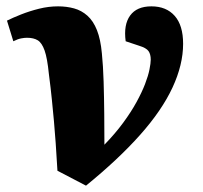

<svg xmlns="http://www.w3.org/2000/svg" viewBox="-20 -550 639 605"><path d="M251 35 161 -12Q158 -62 155.5 -99Q153 -136 150 -168Q147 -200 143.5 -235.5Q140 -271 134 -317Q129 -367 120.5 -391Q112 -415 99 -423Q86 -431 65 -431Q57 -431 46.5 -429Q36 -427 22 -420L2 -485Q20 -494 46.5 -504.5Q73 -515 103 -522.5Q133 -530 163 -530Q190 -530 213.5 -523.5Q237 -517 255.5 -500.5Q274 -484 285.5 -455Q297 -426 301 -382Q305 -343 306.5 -293Q308 -243 308.5 -190.5Q309 -138 309 -94Q343 -129 368 -163Q393 -197 410 -228Q427 -259 437 -285Q447 -311 451 -331Q455 -351 455 -362Q455 -379 448 -389Q441 -399 418 -406L376 -420Q369 -472 390 -501Q411 -530 457 -530Q504 -530 530.5 -500Q557 -470 557 -412Q557 -346 523.5 -274Q490 -202 421.5 -125Q353 -48 251 35Z"/></svg>

Font: Literata 18pt ExtraBold
Style: Italic
Weight: 800
Italic angle: -2°
Designer: Latin by Veronika Burian and Jose Scaglione. Greek by Irene Vlachou. Cyrillic by Vera Evstafieva
Foundry: TypeTogether
Version: Version 3.103;gftools[0.9.29]